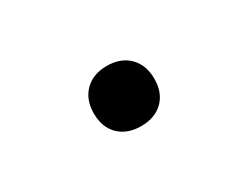

<svg xmlns="http://www.w3.org/2000/svg" viewBox="-34 -607 668 517"><g transform="rotate(-30 300.0 -348.5)"><path d="M300 -255Q257 -255 231.5 -280Q206 -305 206 -348Q206 -391 231.5 -416.5Q257 -442 300 -442Q343 -442 368.5 -416.5Q394 -391 394 -348Q394 -305 368.5 -280Q343 -255 300 -255Z"/></g></svg>

Font: NKDuy Mono
Style: Bold
Weight: 700
Monospace: yes
Designer: NKDuy
Foundry: NKDuy
Version: Version 2.251; ttfautohint (v1.8.4.7-5d5b)